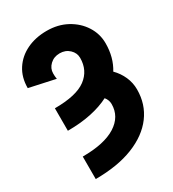

<svg xmlns="http://www.w3.org/2000/svg" viewBox="-226 -861 1096 1214"><g transform="rotate(-30 322.0 -253.5)"><path d="M308.6 -573.2Q266.6 -573.2 238.3 -546.6Q210 -520 210 -483.4Q210 -462.4 211.7 -452.4Q213.4 -442.4 213.4 -442.4L24.4 -483.4Q24.4 -561.5 61.3 -618.4Q98.1 -675.3 162.4 -706.3Q226.6 -737.3 308.6 -737.3Q390.6 -737.3 454.8 -702.4Q519 -667.5 555.9 -609.6Q592.8 -551.8 592.8 -483.4Q592.8 -380.4 544.9 -303.2Q579.6 -268.6 599.4 -224.1Q619.1 -179.7 619.1 -130.9Q619.1 -23.4 558.8 57.6Q498.5 138.7 384.5 184.1Q270.5 229.5 109.4 229.5V65.4Q267.1 65.4 350.3 12.9Q433.6 -39.6 433.6 -130.9Q433.6 -161.1 413.6 -185.1Q356 -155.3 280 -139.2Q204.1 -123 109.4 -123V-287.1Q267.1 -287.1 337.2 -339.6Q407.2 -392.1 407.2 -483.4Q407.2 -520 378.9 -546.6Q350.6 -573.2 308.6 -573.2Z"/></g></svg>

Font: Giphurs Black
Style: Regular
Weight: 900
Version: Version 0.920; ttfautohint (v1.8.4.7-5d5b)